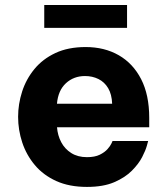

<svg xmlns="http://www.w3.org/2000/svg" viewBox="-20 -725 658 755"><path d="M322 10Q252.2 10 201.1 -13.2Q150 -36.4 116.8 -76.1Q83.6 -115.8 67.4 -164.9Q51.2 -214 51.2 -265.6Q51.2 -315.6 66.9 -364.6Q82.6 -413.6 115.2 -453.3Q147.8 -493 197.9 -516.5Q248 -540 316.8 -540Q390.8 -540 447 -507.8Q503.2 -475.6 535 -413.7Q566.8 -351.8 566.8 -261.6V-224.6H204.2Q206.6 -192.8 220.6 -166.1Q234.6 -139.4 260.2 -123.2Q285.8 -107 322 -107Q352.8 -107 372.3 -116.6Q391.8 -126.2 402.9 -138.8Q414 -151.4 418.3 -161Q422.6 -170.6 422.6 -170.6H562.6Q562.6 -170.6 557.6 -152.2Q552.6 -133.8 539 -107.3Q525.4 -80.8 498.6 -53.8Q471.8 -26.8 428.9 -8.4Q386 10 322 10ZM204 -317.2H421Q419.6 -354.2 405.3 -378.3Q391 -402.4 367.2 -414.2Q343.4 -426 314.4 -426Q270 -426 239.3 -397.8Q208.6 -369.6 204 -317.2ZM479.6 -615.4H154V-705.4H479.6Z"/></svg>

Font: Be Vietnam Pro Variable Thin
Style: Regular
Weight: 100
Designer: Lam Bao, Tony Le, Vietanh Nguyen
Foundry: Yellow Type Foundry
Version: Version 1.002